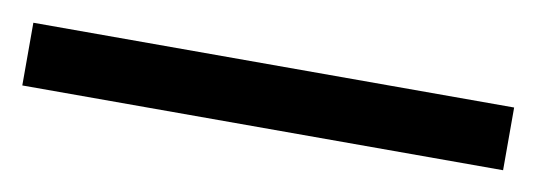

<svg xmlns="http://www.w3.org/2000/svg" viewBox="-28 -893 556 199"><g transform="rotate(10 250.0 -793.0)"><path d="M503 -760H-3V-826H503Z"/></g></svg>

Font: Noto Sans Tifinagh Adrar
Style: Regular
Weight: 400
Designer: JamraPatel
Foundry: JamraPatel LLC
Version: Version 2.006; ttfautohint (v1.8.4.7-5d5b)